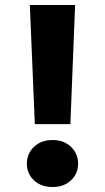

<svg xmlns="http://www.w3.org/2000/svg" viewBox="-20 -745 422 772"><path d="M100 -725H282L263 -246H120ZM192 7Q145 7 116.5 -20Q88 -47 88 -87Q88 -127 116.5 -154.5Q145 -182 192 -182Q237 -182 265.5 -154.5Q294 -127 294 -87Q294 -47 265.5 -20Q237 7 192 7Z"/></svg>

Font: Parkinsans
Style: Bold
Weight: 700
Designer: Red Stone, Indian Type Foundry
Foundry: Indian Type Foundry
Version: Version 1.000